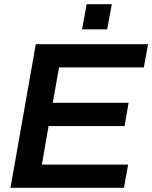

<svg xmlns="http://www.w3.org/2000/svg" viewBox="-20 -897 727 917"><path d="M372 -757H492L514 -877H394ZM30 0H572L592 -111H180L212 -295H575L594 -406H232L262 -575H667L687 -686H151Z"/></svg>

Font: Archivo SemiBold
Style: Italic
Weight: 600
Italic angle: -10°
Designer: Hector Gatti
Foundry: Omnibus-Type
Version: Version 2.001